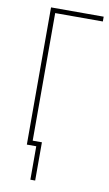

<svg xmlns="http://www.w3.org/2000/svg" viewBox="-97 -762 561 984"><g transform="rotate(10 183.0 -270.0)"><path d="M360 -714H86V0H135V174H160V-25H112V-689H360Z"/></g></svg>

Font: Noto Sans Condensed Thin
Style: Regular
Weight: 100
Width: 3
Designer: Monotype Design Team
Foundry: Monotype Imaging Inc.
Version: Version 2.013